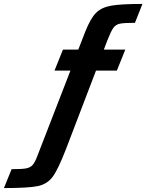

<svg xmlns="http://www.w3.org/2000/svg" viewBox="-188 -762 744 976"><path d="M3 28 170 -403H89L132 -510H210L245 -600Q272 -668 299.5 -696Q327 -724 376.5 -733Q426 -742 536 -742L498 -646Q442 -646 421 -641.5Q400 -637 388 -620Q376 -603 357 -555L340 -510H449L406 -403H300L147 -3Q107 100 79.5 137Q52 174 4 184Q-44 194 -168 194L-129 98Q-77 98 -55.5 94Q-34 90 -22 76.5Q-10 63 3 28Z"/></svg>

Font: Saira Semi Condensed SemiBold
Style: Italic
Weight: 600
Width: 4
Italic angle: -12°
Designer: Hector Gatti with collaboration of the Omnibus-Type team
Foundry: Omnibus-Type
Version: Version 1.001; ttfautohint (v1.8)